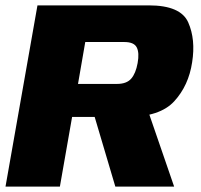

<svg xmlns="http://www.w3.org/2000/svg" viewBox="-32 -695 748 715"><path d="M-11.5 0H191L236.5 -259.5H440.5Q563.5 -259.5 617 -318Q670.5 -376.5 683.5 -463Q697 -548 669 -611.5Q641 -675 522 -675H107.5ZM397.5 0H616.5L506.5 -319.5L305 -312ZM258.5 -382.5 285.5 -538.5H431Q467 -538.5 477.2 -518.5Q487.5 -498.5 480.5 -460Q473.5 -421.5 456.5 -402Q439.5 -382.5 403.5 -382.5Z"/></svg>

Font: Anybody UltraCondensed Thin ExtraBold
Style: Italic
Weight: 800
Italic angle: -10°
Version: Version 1.111